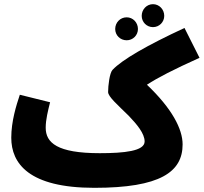

<svg xmlns="http://www.w3.org/2000/svg" viewBox="-20 -879 976 920"><path d="M713 -749C743 -749 767 -773 767 -803C767 -834 743 -859 713 -859C683 -859 659 -834 659 -803C659 -773 683 -749 713 -749ZM587 -686C617 -686 641 -710 641 -740C641 -771 617 -796 587 -796C556 -796 532 -771 532 -740C532 -710 556 -686 587 -686ZM432 21C748 21 855 -55 855 -187C855 -261 804 -359 684 -473C736 -507 810 -545 936 -602L864 -745C685 -662 565 -593 519 -544C505 -529 498 -468 498 -438C498 -416 543 -377 597 -324C635 -284 673 -240 673 -201C673 -155 575 -145 458 -145C254 -145 199 -195 199 -267C199 -306 210 -349 220 -389L75 -425C58 -374 34 -298 34 -219C34 -96 118 21 432 21Z"/></svg>

Font: Noto Sans Arabic UI SmCn Bk
Style: Regular
Weight: 900
Width: 4
Designer: Monotype Design Team, Nadine Chahine and Nizar Qandah
Foundry: Monotype Imaging Inc.
Version: Version 2.010